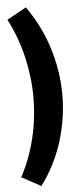

<svg xmlns="http://www.w3.org/2000/svg" viewBox="-61 -773 415 986"><g transform="rotate(-5 146.5 -279.5)"><path d="M111.4 181Q147.6 132.4 175.6 77.7Q203.6 23 222.1 -35.6Q240.6 -94.2 250 -155.2Q259.4 -216.2 259.4 -276.6Q259.4 -338 249.7 -399.7Q240 -461.4 221.2 -520.8Q202.4 -580.2 174.7 -635.4Q147 -690.6 111.4 -739.8L12 -684.8Q36.2 -638.4 54.5 -588.9Q72.8 -539.4 85.1 -487.8Q97.4 -436.2 103.8 -383.1Q110.2 -330 110.2 -276.4Q110.2 -223.8 104.1 -171.3Q98 -118.8 85.7 -67.9Q73.4 -17 55.1 32.4Q36.8 81.8 12 127Z"/></g></svg>

Font: Fixel Variable
Style: Regular
Weight: 100
Width: 3
Designer: AlfaBravo + MacPaw
Foundry: Kyrylo Tkachov, Marchela Mozhyna, Serhii Makarenko, Maria Weinstein, Zakhar Kryvoshyya
Version: Version 1.211